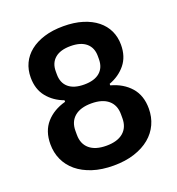

<svg xmlns="http://www.w3.org/2000/svg" viewBox="-131 -816 862 935"><g transform="rotate(-20 300.0 -349.0)"><path d="M300 12Q239 12 191.5 -3.5Q144 -19 111.5 -46Q79 -73 62 -110Q45 -147 45 -191Q45 -259 82.5 -301.5Q120 -344 183 -361V-369Q131 -388 98.5 -428Q66 -468 66 -529Q66 -569 81.5 -602Q97 -635 127 -659Q157 -683 200.5 -696.5Q244 -710 300 -710Q356 -710 399.5 -696.5Q443 -683 473 -659Q503 -635 518.5 -602Q534 -569 534 -529Q534 -468 501.5 -428Q469 -388 417 -369V-361Q480 -344 517.5 -301.5Q555 -259 555 -191Q555 -147 538 -110Q521 -73 488.5 -46Q456 -19 408.5 -3.5Q361 12 300 12ZM300 -91Q357 -91 387.5 -117Q418 -143 418 -190V-211Q418 -258 387.5 -284Q357 -310 300 -310Q243 -310 212.5 -284Q182 -258 182 -211V-190Q182 -143 212.5 -117Q243 -91 300 -91ZM300 -408Q353 -408 381 -432Q409 -456 409 -500V-516Q409 -559 381 -583Q353 -607 300 -607Q247 -607 219 -583Q191 -559 191 -516V-500Q191 -456 219 -432Q247 -408 300 -408Z"/></g></svg>

Font: IBM Plex Sans Thai Looped SemiBold
Style: Regular
Weight: 600
Designer: Mike Abbink, Paul van der Laan, Pieter van Rosmalen, Ben Mitchell, Mark Frömberg
Foundry: Bold Monday
Version: Version 1.1